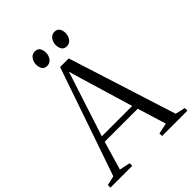

<svg xmlns="http://www.w3.org/2000/svg" viewBox="-266 -1061 1191 1191"><g transform="rotate(-45 329.5 -465.0)"><path d="M53.5 -37 299.5 -750H375L601.5 -38L666.5 -23V0H444V-23L515 -38L457 -226.5H167.5L112 -38L182.5 -23V0H-8.5V-23ZM445 -263 338 -620 317.5 -691 294.5 -619.5 178.5 -263ZM248 -811Q225 -811 214.8 -827Q204.5 -843 204.5 -865.5Q204.5 -890.5 218.8 -910Q233 -929.5 256 -929.5H257Q281 -929.5 291 -913.5Q301 -897.5 301 -875Q301 -850 286.8 -830.5Q272.5 -811 249 -811ZM420.5 -811Q397 -811 386.8 -827Q376.5 -843 376.5 -865.5Q376.5 -890.5 390.8 -910Q405 -929.5 428 -929.5H429Q452.5 -929.5 462.8 -913.5Q473 -897.5 473 -875Q473 -850 458.8 -830.5Q444.5 -811 421.5 -811Z"/></g></svg>

Font: Merriweather 120pt Light
Style: Regular
Weight: 300
Version: Version 2.100